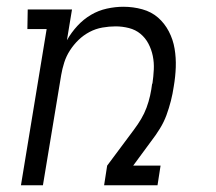

<svg xmlns="http://www.w3.org/2000/svg" viewBox="-20 -548 640 568"><path d="M42 0 118 -462H61L62 -520H193L178 -429Q191 -452 209 -471.5Q227 -491 249 -504Q271 -517 296 -522.5Q321 -528 345 -528Q374 -528 401 -520.5Q428 -513 447.5 -496Q467 -479 479.5 -455Q492 -431 496.5 -404Q501 -377 500 -349Q499 -321 494 -292Q491 -271 485.5 -249.5Q480 -228 472.5 -207.5Q465 -187 453 -167.5Q441 -148 427 -130L374 -58H455L446 0H288L297 -58L376 -164Q388 -180 397.5 -196Q407 -212 413.5 -229.5Q420 -247 424 -265Q428 -283 430 -300L431 -301Q434 -322 435 -342.5Q436 -363 432 -382.5Q428 -402 419 -419Q410 -436 395.5 -448Q381 -460 361.5 -465Q342 -470 322 -470Q303 -470 283 -466.5Q263 -463 245 -453.5Q227 -444 212.5 -430Q198 -416 187 -399Q176 -382 170 -363Q164 -344 161 -326L107 0Z"/></svg>

Font: Iosevka HT Light Extended
Style: Italic
Weight: 300
Width: 7
Italic angle: -9°
Monospace: yes
Designer: Belleve Invis
Foundry: Belleve Invis
Version: Version 32.3.0; ttfautohint (v1.8.4)